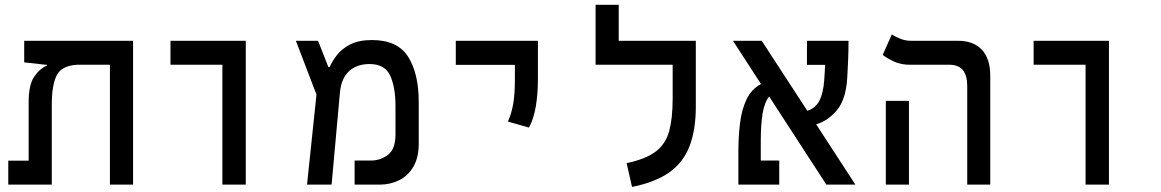

<svg xmlns="http://www.w3.org/2000/svg" viewBox="-20 -752 4728 782"><path d="M522 0H427.7V-488.3H293Q229 -483.9 210 -443.4Q190.9 -402.8 190.9 -326.2V0H13.7V-97.7H96.7V-335.4Q96.7 -405.3 118.2 -438Q139.6 -470.7 170.9 -484.9V-488.3H165L78.6 -498V-585.9H522Z M885.7 0V-488.3H674.3V-585.9H981V0Z M1230.5 0 1269 -366.7 1185.1 -585.9H1275.4L1317.4 -479H1322.8Q1333 -502.9 1352.8 -528.3Q1372.6 -553.7 1407 -571.3Q1441.4 -588.9 1495.1 -588.9Q1599.1 -588.9 1642.3 -520.8Q1685.5 -452.6 1685.5 -336.4V-167Q1685.5 -110.4 1663.8 -73.2Q1642.1 -36.1 1606 -18.1Q1569.8 0 1526.4 0H1424.3V-98.1H1490.7Q1529.8 -98.1 1560.3 -121.6Q1590.8 -145 1590.8 -204.6V-318.8Q1590.8 -398.9 1568.6 -445.1Q1546.4 -491.2 1485.4 -491.2Q1433.1 -491.2 1401.4 -461.9Q1369.6 -432.6 1364.3 -373.5L1330.6 0Z M2134.3 -232.4 2048.8 -256.8Q2064.5 -293 2070.8 -332.3Q2077.1 -371.6 2077.1 -428.2V-487.8H1836.4V-585.9H2170.9V-428.2Q2170.9 -371.6 2162.6 -320.3Q2154.3 -269 2134.3 -232.4Z M2814 -585.9V-318.4Q2814 -222.2 2788.1 -155.8Q2762.2 -89.4 2705.1 -49.3Q2647.9 -9.3 2554.2 9.3L2532.2 -87.4Q2611.8 -104.5 2651.9 -135.7Q2691.9 -167 2705.8 -219Q2719.7 -271 2719.7 -351.1V-488.3H2405.8V-732.4H2500V-585.9Z M3345.7 0 3112.8 -358.9Q3094.2 -336.4 3086.4 -291.7Q3078.6 -247.1 3078.6 -177.7V-98.1H3153.8V0H2987.3V-130.9Q2987.3 -193.4 2993.9 -249Q3000.5 -304.7 3020.3 -346.7Q3040 -388.7 3079.6 -409.7L2965.3 -585.9H3082.5L3268.1 -300.8Q3301.8 -311.5 3317.4 -342Q3333 -372.6 3336.9 -424.3Q3337.9 -439.5 3338.9 -455.6Q3339.8 -471.7 3340.8 -487.8H3266.6V-585.9H3436Q3436 -547.4 3434.3 -506.1Q3432.6 -464.8 3430.7 -434.1Q3425.3 -347.7 3389.4 -304Q3353.5 -260.3 3304.2 -245.6L3463.9 0Z M3919.4 0V-402.3Q3919.4 -488.3 3846.7 -488.3H3686Q3649.9 -488.3 3622.6 -500.7Q3595.2 -513.2 3575.2 -528.3L3612.3 -611.8Q3623.5 -604 3645 -595Q3666.5 -585.9 3689.9 -585.9H3881.3Q3945.3 -585.9 3979.2 -549.3Q4013.2 -512.7 4013.2 -444.3V0ZM3587.9 0V-341.3H3682.1V0Z M4401.4 0V-488.3H4189.9V-585.9H4496.6V0Z"/></svg>

Font: Cascadia Mono PL
Style: Regular
Weight: 400
Monospace: yes
Designer: Aaron Bell
Foundry: Saja Typeworks
Version: Version 2404.023; ttfautohint (v1.8.4)